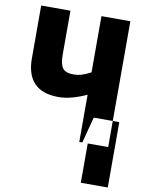

<svg xmlns="http://www.w3.org/2000/svg" viewBox="-100 -782 800 1073"><g transform="rotate(10 300.0 -245.5)"><path d="M435 223V0H404L443 -148H588V223ZM387 0H551V-714H387V-395Q354 -378 333.5 -372Q313 -366 290 -366Q244 -366 227.5 -388.5Q211 -411 211 -466V-714H45V-415Q45 -227 229 -227Q297 -227 387 -268Z"/></g></svg>

Font: Noto Sans Mono Extra
Style: Regular
Weight: 800
Designer: Monotype Design Team
Foundry: Monotype Imaging Inc.
Version: Version 1.900